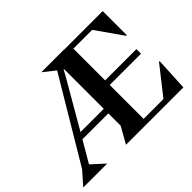

<svg xmlns="http://www.w3.org/2000/svg" viewBox="-138 -936 1185 1185"><g transform="rotate(-45 455.0 -343.0)"><path d="M373 0 433 -106V-214H207L126 -76L209 0H0L75 -85L397 -625L320 -686H518L517 -685H855V-475H849L727 -649H563V-372H836V-332H563V-36H736L880 -219L885 -217L874 0ZM429 -601 416 -575 230 -254H433V-598Z"/></g></svg>

Font: Bluu Next Cyrillic
Style: Bold
Weight: 700
Designer: Igor Stepanchenko
Foundry: Igor Stepanchenko
Version: Version 1.000